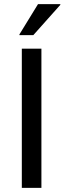

<svg xmlns="http://www.w3.org/2000/svg" viewBox="-20 -911 312 931"><path d="M85.8 0V-675H180.8V0ZM74.2 -740.8V-744.2L164.2 -890.8H272.5V-887.5L141.7 -740.8Z"/></svg>

Font: Funnel Display
Style: Regular
Weight: 400
Designer: NORD ID, Kristian Moeller
Foundry: Dicotype
Version: Version 1.000